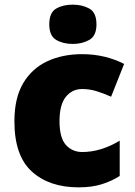

<svg xmlns="http://www.w3.org/2000/svg" viewBox="-20 -796 579 826"><path d="M318 10Q192 10 117 -58Q42 -126 42 -274Q42 -375 80 -438.5Q118 -502 183.5 -532.5Q249 -563 333 -563Q384 -563 429.5 -552Q475 -541 514 -521L458 -380Q424 -395 394.5 -404Q365 -413 333 -413Q290 -413 263 -379Q236 -345 236 -275Q236 -203 263.5 -172.5Q291 -142 334 -142Q375 -142 416.5 -155Q458 -168 495 -191V-39Q461 -17 418 -3.5Q375 10 318 10ZM293 -776Q334 -776 364.5 -759Q395 -742 395 -691Q395 -642 364.5 -624.5Q334 -607 293 -607Q251 -607 221.5 -624.5Q192 -642 192 -691Q192 -742 221.5 -759Q251 -776 293 -776Z"/></svg>

Font: Noto Sans Thaana Black
Style: Regular
Weight: 900
Designer: David Williams
Foundry: Google Inc.
Version: Version 3.001; ttfautohint (v1.8.4.7-5d5b)